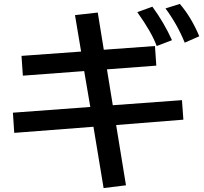

<svg xmlns="http://www.w3.org/2000/svg" viewBox="-20 -896 1040 980"><path d="M479 -832 509.8 -642.1 771 -661.1 777.8 -561 525.9 -542 555.7 -358.9 908.7 -384.8 916 -285.2 572.8 -257.8 623 49.8 508.8 64 457 -249 52.7 -217.8 45.9 -320.8 440.9 -350.1 409.7 -533.2 96.7 -509.8 89.8 -610.8 394 -632.8 362.8 -818.8ZM779.8 -661.1Q754.4 -731 680.7 -834L757.8 -861.8Q816.9 -781.2 857.9 -690.9ZM922.9 -678.2Q885.3 -771 824.7 -853L897.9 -876Q956.1 -808.6 997.1 -710.9Z"/></svg>

Font: FORM UDPGothic
Style: Bold
Weight: 700
Foundry: Pronama LLC
Version: Version 1.051